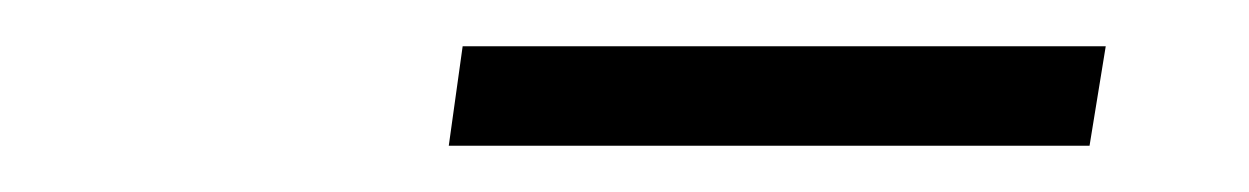

<svg xmlns="http://www.w3.org/2000/svg" viewBox="-20 -704 540 83"><path d="M174 -641 180 -684H458L451 -641Z"/></svg>

Font: Nunito Sans 7pt SemiCondensed ExtraLight
Style: Italic
Weight: 250
Width: 4
Italic angle: -9°
Designer: Vernon Adams
Foundry: Vernon Adams
Version: Version 3.101;gftools[0.9.27]